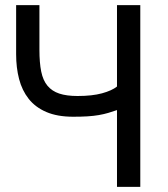

<svg xmlns="http://www.w3.org/2000/svg" viewBox="-20 -730 655 750"><path d="M437 -710H528V0H437V-300Q420 -294 403 -289Q386 -284 366 -280.5Q346 -277 321.5 -275.5Q297 -274 266 -274Q204 -274 161 -292.5Q118 -311 92 -344Q66 -377 54.5 -421.5Q43 -466 43 -518V-710H134V-535Q134 -485 141 -450.5Q148 -416 165.5 -395Q183 -374 211.5 -364.5Q240 -355 283 -355Q340 -355 378.5 -365.5Q417 -376 437 -392Z"/></svg>

Font: PTCRaleway Medium
Style: Regular
Weight: 500
Designer: Matt McInerney, Pablo Impallari, Rodrigo Fuenzalida
Foundry: Matt McInerney, Pablo Impallari, Rodrigo Fuenzalida
Version: Version 3.000g; ttfautohint (v1.5) -l 8 -r 28 -G 28 -x 14 -D